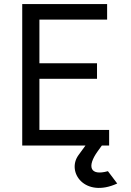

<svg xmlns="http://www.w3.org/2000/svg" viewBox="-20 -720 650 950"><path d="M90 -700V0H403L368 48C308 131 399 262 560 188L514 127C424 152 410 103 463 29L484 0H520V-77H175V-330H460V-407H175V-623H510V-700Z"/></svg>

Font: Necto Mono
Style: Regular
Weight: 400
Designer: Marco Condello
Foundry: Collletttivo
Version: Version 1.300;Glyphs 3.2 (3217)